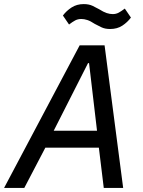

<svg xmlns="http://www.w3.org/2000/svg" viewBox="-49 -920 698 940"><path d="M459 0 435 -197H173L70 0H-29L341 -698H463L554 0ZM387 -611H382L214 -280H426ZM490 -778Q465 -778 447.5 -786.5Q430 -795 415 -803Q394 -817 378.5 -822Q363 -827 349 -827Q332 -827 319 -820Q306 -813 289 -800L259 -844Q276 -867 301.5 -883.5Q327 -900 361 -900Q386 -900 404 -891.5Q422 -883 436 -875Q458 -861 473.5 -856Q489 -851 503 -851Q519 -851 532 -858Q545 -865 562 -878L592 -834Q575 -811 550 -794.5Q525 -778 490 -778Z"/></svg>

Font: IBM Plex Sans Text
Style: Italic
Weight: 450
Italic angle: -11°
Designer: Mike Abbink, Paul van der Laan, Pieter van Rosmalen
Foundry: Bold Monday
Version: Version 3.005